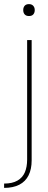

<svg xmlns="http://www.w3.org/2000/svg" viewBox="-62 -720 232 934"><path d="M70 56V-525H92V60Q92 103 77 133Q62 163 32 178.5Q2 194 -42 194V173Q-2 173 23 158.5Q48 144 59 118Q70 92 70 56ZM51 -671Q51 -684 58 -692Q65 -700 79 -700Q92 -700 99.5 -692Q107 -684 107 -671Q107 -658 100 -650Q93 -642 79 -642Q65 -642 58 -650Q51 -658 51 -671Z"/></svg>

Font: Easer Grotesk Variable
Style: Regular
Weight: 400
Designer: Boardeaser, Bonnie Shaver-Troup, Thomas Jockin
Foundry: Lexend
Version: Version 1.001;Glyphs 3.1.2 (3151)